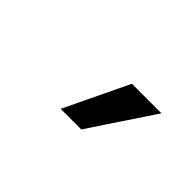

<svg xmlns="http://www.w3.org/2000/svg" viewBox="-24 -931 547 547"><g transform="rotate(45 250.0 -657.0)"><path d="M204 -560 297 -754H416L287 -560Z"/></g></svg>

Font: Nunito Sans 7pt SemiCondensed SemiBold
Style: Regular
Weight: 600
Width: 4
Designer: Vernon Adams
Foundry: Vernon Adams
Version: Version 3.101;gftools[0.9.27]